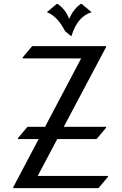

<svg xmlns="http://www.w3.org/2000/svg" viewBox="-20 -977 634 997"><path d="M48.8 0V-4.9L180.7 -254.9H73.2V-259.8L122.6 -318.4H213.9L401.4 -673.8H97.7V-678.7L147 -737.3H530.8V-732.4L311 -318.4H530.8V-313.5L481.4 -254.9H277.3L175.8 -63.5H540.5V-58.6L491.2 0ZM274.4 -956.5H279.3Q319.8 -929.2 339.4 -878.9Q360.4 -929.7 399.4 -956.5H404.3L455.6 -913.6Q381.8 -891.1 351.6 -791H346.7L317.9 -815.4Q276.9 -894.5 223.1 -913.6Z"/></svg>

Font: Gothica
Style: Book
Weight: 400
Designer: Wojciech Kalinowski "wmk69" (wmk69@o2.pl)
Foundry: Wojciech Kalinowski "wmk69" (wmk69@o2.pl)
Version: Version 2.1.0; 2021-05-14